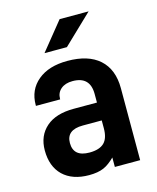

<svg xmlns="http://www.w3.org/2000/svg" viewBox="-110 -798 721 881"><g transform="rotate(-15 250.5 -357.5)"><path d="M393.6 -479.5Q447.3 -431.6 447.3 -341.8V0H327.1V-44.9Q314.5 -32.2 300.8 -22Q287.1 -11.7 273.4 -5.9Q246.1 5.9 204.1 5.9Q125 5.9 80.1 -37.1Q36.1 -80.1 36.1 -156.2Q36.1 -225.6 83 -266.6Q128.9 -306.6 213.9 -306.6H324.2V-347.7Q324.2 -430.7 241.2 -430.7Q206.1 -430.7 185.5 -413.1Q165 -395.5 165 -367.2V-364.3H49.8V-368.2Q49.8 -440.4 101.6 -483.4Q153.3 -526.4 242.2 -526.4Q340.8 -526.4 393.6 -479.5ZM302.7 -116.2Q324.2 -137.7 324.2 -184.6V-221.7H234.4Q156.2 -221.7 156.2 -159.2Q156.2 -93.8 232.4 -93.8Q280.3 -93.8 302.7 -116.2ZM257.8 -720.7H395.5L256.8 -587.9H150.4Z"/></g></svg>

Font: Dinish
Style: Bold
Weight: 700
Designer: Bert Driehuis
Foundry: Playbeing
Version: Version 3.006; git-39231f3c-release